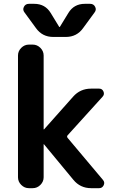

<svg xmlns="http://www.w3.org/2000/svg" viewBox="-20 -983 603 1003"><path d="M131 0Q108 0 91 -17Q74 -34 74 -57V-693Q74 -716 91 -733Q108 -750 131 -750H151Q174 -750 191 -733Q208 -716 208 -693V-308Q208 -307 209 -307H210L362 -478Q399 -520 456 -520H498Q514 -520 520.5 -505Q527 -490 516 -478L333 -276Q328 -270 333 -263L518 -43Q529 -30 521.5 -15Q514 0 498 0H456Q399 0 363 -44L210 -229Q210 -230 209 -230Q208 -230 208 -229V-57Q208 -34 191 -17Q174 0 151 0ZM451 -963Q469 -963 477 -947.5Q485 -932 474 -918L414 -836Q381 -790 324 -790H258Q201 -790 168 -836L108 -918Q97 -932 105 -947.5Q113 -963 131 -963H159Q216 -963 245 -915L289 -843Q289 -842 291 -842Q293 -842 293 -843L337 -915Q366 -963 423 -963Z"/></svg>

Font: Rounded Mplus 1c Bold
Style: Bold
Weight: 700
Version: Version 1.059.20150529